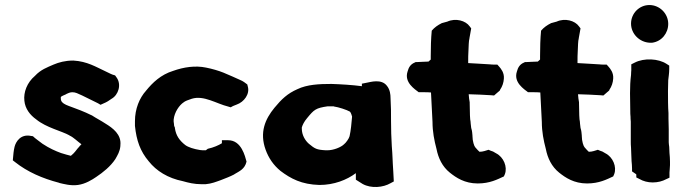

<svg xmlns="http://www.w3.org/2000/svg" viewBox="-20 -736 2725 764"><path d="M31 -98 40 -91C89 -52 149 -26 214 -9H215L216 -8C234 -4 261 4 290 0C320 -4 347 -21 363 -32C390 -50 420 -74 439 -103C448 -119 457 -133 459 -155V-158C464 -201 428 -227 400 -244C382 -256 362 -266 347 -276L346 -277H345C329 -285 315 -291 300 -297C251 -317 222 -320 222 -344V-347C221 -351 222 -352 243 -361L244 -362C251 -365 258 -369 268 -369C281 -369 289 -364 307 -356C326 -346 347 -337 370 -325L380 -319L391 -324C406 -330 414 -336 424 -343C451 -358 465 -400 443 -429L438 -436C422 -440 420 -443 398 -453C363 -469 327 -492 272 -495H270C240 -495 214 -488 193 -479C168 -468 142 -459 119 -434C88 -408 73 -369 77 -335C80 -303 100 -278 124 -261C164 -228 225 -215 257 -197V-196H258C272 -190 290 -172 304 -162C303 -160 299 -157 297 -155L296 -153C286 -143 282 -135 272 -125C267 -121 263 -117 262 -116C252 -118 237 -123 223 -127C201 -135 176 -146 149 -164C134 -176 121 -184 111 -194L104 -195C62 -204 43 -172 38 -152C34 -136 33 -120 32 -109Z M517 -235C523 -177 538 -134 572 -94C602 -56 648 -27 708 -15C729 -9 753 -3 782 -3H798C822 -5 841 -13 858 -19C878 -27 895 -33 912 -42L913 -43C933 -55 954 -63 961 -93C955 -114 941 -178 888 -178H863V-166C850 -158 830 -149 807 -144C804 -142 801 -140 799 -138H791C788 -138 783 -138 776 -139C751 -143 729 -150 717 -159C694 -177 680 -197 676 -226V-228L673 -235C673 -241 671 -250 671 -252V-260C674 -290 694 -318 711 -329C715 -333 730 -339 743 -343C791 -358 842 -323 888 -312L898 -309L907 -314C913 -317 916 -317 922 -320C951 -330 975 -362 966 -392L964 -400C954 -407 950 -412 933 -419C917 -426 896 -436 869 -447C849 -455 825 -462 800 -467C757 -476 711 -469 669 -454C620 -439 587 -407 561 -375C535 -346 517 -303 517 -254Z M1037 -140C1049 -107 1068 -79 1096 -56C1137 -25 1180 -2 1251 0C1309 0 1360 -20 1396 -47V-21L1423 -4C1457 15 1505 10 1534 -7L1547 -14L1545 -52C1544 -63 1544 -73 1543 -85L1542 -107C1542 -120 1540 -137 1539 -155C1537 -196 1536 -213 1536 -254C1536 -289 1536 -313 1534 -346C1534 -360 1532 -379 1520 -394C1498 -424 1453 -409 1440 -407L1420 -403V-393C1383 -398 1332 -401 1299 -402C1251 -402 1202 -400 1163 -381C1124 -364 1100 -341 1072 -307C1035 -262 1012 -209 1037 -140ZM1181 -224V-229C1184 -239 1190 -252 1202 -266C1230 -300 1236 -306 1284 -313H1308L1309 -312H1310C1326 -310 1360 -299 1372 -292C1374 -290 1377 -287 1381 -272C1379 -247 1376 -216 1371 -194C1369 -185 1356 -167 1349 -162C1337 -150 1307 -138 1283 -138H1276C1240 -140 1233 -144 1209 -164C1194 -177 1181 -199 1181 -224Z M1602 -452C1587 -408 1631 -381 1646 -369H1671C1678 -369 1685 -369 1695 -368C1697 -330 1699 -291 1701 -251C1701 -212 1708 -177 1717 -143C1724 -107 1740 -73 1770 -49C1795 -29 1829 -6 1881 -6C1929 -6 1959 -22 1985 -34L1989 -43C2000 -72 1984 -111 1954 -126L1942 -133C1936 -135 1930 -137 1924 -140C1914 -137 1902 -132 1888 -132C1884 -135 1879 -141 1871 -150C1867 -154 1860 -174 1860 -195V-197C1859 -207 1859 -214 1855 -227L1853 -244C1853 -249 1852 -256 1851 -261L1850 -277C1850 -291 1849 -312 1849 -325V-329C1847 -338 1846 -349 1845 -361C1875 -360 1908 -359 1935 -357L1946 -356L1969 -376L1970 -379C1979 -392 1984 -407 1985 -423C1987 -447 1973 -463 1967 -470L1959 -479H1948C1941 -479 1935 -479 1929 -480H1928C1902 -482 1872 -483 1843 -485V-490C1843 -505 1843 -519 1844 -533C1845 -553 1845 -573 1848 -583V-584L1855 -623L1849 -631C1833 -654 1793 -665 1760 -650L1738 -644C1722 -636 1709 -627 1698 -614C1695 -583 1694 -547 1694 -512V-499C1692 -497 1690 -495 1685 -491C1668 -491 1652 -489 1639 -489H1634L1630 -487C1613 -480 1606 -467 1602 -452Z M2037 -452C2022 -408 2066 -381 2081 -369H2106C2113 -369 2120 -369 2130 -368C2132 -330 2134 -291 2136 -251C2136 -212 2143 -177 2152 -143C2159 -107 2175 -73 2205 -49C2230 -29 2264 -6 2316 -6C2364 -6 2394 -22 2420 -34L2424 -43C2435 -72 2419 -111 2389 -126L2377 -133C2371 -135 2365 -137 2359 -140C2349 -137 2337 -132 2323 -132C2319 -135 2314 -141 2306 -150C2302 -154 2295 -174 2295 -195V-197C2294 -207 2294 -214 2290 -227L2288 -244C2288 -249 2287 -256 2286 -261L2285 -277C2285 -291 2284 -312 2284 -325V-329C2282 -338 2281 -349 2280 -361C2310 -360 2343 -359 2370 -357L2381 -356L2404 -376L2405 -379C2414 -392 2419 -407 2420 -423C2422 -447 2408 -463 2402 -470L2394 -479H2383C2376 -479 2370 -479 2364 -480H2363C2337 -482 2307 -483 2278 -485V-490C2278 -505 2278 -519 2279 -533C2280 -553 2280 -573 2283 -583V-584L2290 -623L2284 -631C2268 -654 2228 -665 2195 -650L2173 -644C2157 -636 2144 -627 2133 -614C2130 -583 2129 -547 2129 -512V-499C2127 -497 2125 -495 2120 -491C2103 -491 2087 -489 2074 -489H2069L2065 -487C2048 -480 2041 -467 2037 -452Z M2487 -365C2487 -346 2488 -311 2488 -293C2488 -286 2488 -281 2489 -271C2489 -267 2489 -261 2490 -252V-173C2490 -165 2490 -159 2491 -148C2491 -133 2493 -109 2493 -98V-96C2494 -87 2495 -74 2495 -65V-54L2511 -43C2511 -43 2512 -42 2512 -41V-30L2524 -24C2539 -15 2558 -10 2577 -10C2598 -10 2616 -15 2631 -23L2644 -29V-50C2644 -58 2646 -66 2646 -79V-93C2646 -105 2645 -116 2644 -127L2643 -150V-151C2642 -159 2641 -165 2641 -170V-221C2641 -235 2640 -252 2640 -264V-286C2638 -309 2638 -347 2638 -374C2638 -387 2639 -402 2639 -417C2640 -427 2643 -445 2643 -461V-475L2632 -482C2600 -503 2543 -506 2506 -487L2492 -480V-456C2492 -453 2491 -449 2491 -438C2488 -415 2487 -390 2487 -365ZM2491 -642C2491 -601 2525 -568 2565 -566H2575C2613 -571 2639 -604 2639 -641C2639 -682 2605 -716 2564 -716C2524 -716 2491 -683 2491 -642Z"/></svg>

Font: Hussar Pisanka
Style: Blk
Weight: 700
Designer: Robert Jablonski
Foundry: Cannot Into Space Fonts
Version: Version 1.070